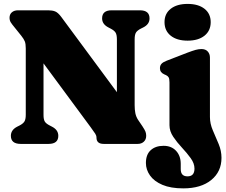

<svg xmlns="http://www.w3.org/2000/svg" viewBox="-20 -754 1185 1006"><path d="M285.5 -42.5Q285.5 -0.5 235.5 0H87.5Q37 -0.5 37 -42.5Q37 -73.5 70.5 -90.5L81.5 -96Q99.5 -105 107.2 -116.2Q115 -127.5 115 -152.5V-500Q115 -524.5 110 -537Q105 -549.5 92 -566L55.5 -611.5Q42.5 -627 36.2 -637.2Q30 -647.5 30 -661Q30 -679 42.2 -689.5Q54.5 -700 74.5 -700H232.5Q254 -700 268.8 -694.2Q283.5 -688.5 300.5 -666L592.5 -271V-547.5Q592.5 -572 585.5 -583.2Q578.5 -594.5 559 -604.5L548.5 -610Q515 -627 515 -657.5Q515 -700 565 -700H713Q763.5 -700 763.5 -657.5Q763.5 -626.5 730 -610L719 -604.5Q700 -595 692.8 -584Q685.5 -573 685.5 -547.5V-203Q685.5 -179 689.2 -160.8Q693 -142.5 702.5 -127.5L726.5 -92Q739 -73 742.5 -63.5Q746 -54 746 -42.5Q746 -23 733.5 -11.5Q721 0 701.5 0H523.5Q485.5 0 485.5 -33Q485.5 -43.5 479.2 -53.2Q473 -63 455 -87.5L208 -422V-152.5Q208 -128 214.8 -117Q221.5 -106 241.5 -96L252 -90.5Q285.5 -73.5 285.5 -42.5ZM963 -541Q907 -541 874.5 -567Q842 -593 842 -638Q842 -682.5 874.5 -708Q907 -733.5 963 -733.5Q1019 -733.5 1051.5 -708Q1084 -682.5 1084 -638Q1084 -593 1051.5 -567Q1019 -541 963 -541ZM1080 -141Q1080 -106 1095.2 -70.8Q1110.5 -35.5 1125.5 0.2Q1140.5 36 1140.5 73Q1140.5 145.5 1086.8 189.2Q1033 233 940.5 233Q874.5 233 831 214.5Q787.5 196 766 165.5Q744.5 135 744.5 100Q744.5 55.5 769.8 32.8Q795 10 837 10Q878 10 902.5 36.2Q927 62.5 927 104.5V132.5Q927 170 962.5 170Q999 170 999 129.5Q999 102 979.2 74.8Q959.5 47.5 933.5 19.8Q907.5 -8 887.8 -37.2Q868 -66.5 868 -98V-322.5Q868 -342 863.2 -349.2Q858.5 -356.5 849.5 -360.5L840.5 -364.5Q818 -374.5 818 -396.5Q818 -410.5 826 -419.5Q834 -428.5 853.5 -436L962 -478Q988.5 -488 1004.5 -492.5Q1020.5 -497 1036 -497Q1057 -497 1068.5 -484.2Q1080 -471.5 1080 -452Z"/></svg>

Font: Fraunces 9pt Soft Black
Style: Regular
Weight: 900
Version: Version 1.000;[b76b70a41]